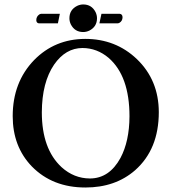

<svg xmlns="http://www.w3.org/2000/svg" viewBox="-20 -833 770 863"><path d="M436 -771H518.1Q530.3 -769.5 530.8 -755.9Q530.8 -738.3 516.1 -730Q511.7 -728 507.8 -728H426.8ZM240.2 -728H154.8Q143.6 -729.5 143.1 -742.2Q143.1 -758.8 156.7 -768.1Q161.1 -770.5 165 -771H249ZM292 -751Q292 -789.1 326.7 -806.6Q340.3 -813 354 -813Q392.1 -813 409.7 -778.3Q416 -764.6 416 -751Q416 -712.9 381.3 -695.3Q367.7 -689 354 -689Q315.9 -689 298.3 -723.6Q292 -736.8 292 -751ZM351.1 -617.2Q274.9 -617.2 223.1 -542.5Q168.5 -462.4 168 -328.1Q168 -163.6 256.8 -81.5Q312.5 -31.2 383.8 -30.8Q471.2 -30.8 521.5 -123Q561.5 -198.2 562 -310.1Q562 -491.2 468.3 -572.8Q416.5 -616.7 351.1 -617.2ZM693.8 -329.1Q693.8 -162.1 587.4 -67.9Q498.5 9.8 363.8 9.8Q215.8 9.8 123 -85Q37.1 -174.3 37.1 -311Q37.1 -463.4 133.3 -563Q226.1 -657.7 362.8 -658.2Q500 -658.2 595.2 -567.4Q693.4 -473.1 693.8 -329.1Z"/></svg>

Font: Linux Libertine O
Style: Semibold
Weight: 700
Designer: Philipp H. Poll
Foundry: Philipp H. Poll
Version: Version 5.0.0